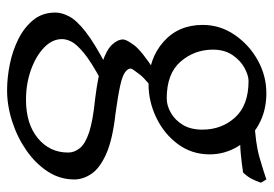

<svg xmlns="http://www.w3.org/2000/svg" viewBox="-132 -376 753 528"><g transform="rotate(90 244.0 -112.5)"><path d="M229 244Q194 244 157 236.5Q120 229 88 213Q56 197 35.5 172Q15 147 15 111Q15 94 25.5 73.5Q36 53 68 28Q100 3 163 -30Q163 -30 172.5 -29Q182 -28 191.5 -24.5Q201 -21 202 -15Q150 13 126 33Q102 53 95 67Q88 81 88 93Q88 120 111.5 142.5Q135 165 173 178.5Q211 192 255 192Q321 192 360.5 159.5Q400 127 400 76Q400 59 388 44Q376 29 344.5 18.5Q313 8 253 2Q189 -6 153.5 -17.5Q118 -29 103.5 -44.5Q89 -60 89 -75Q89 -84 104.5 -105Q120 -126 177 -163L246 -171Q202 -142 185.5 -121Q169 -100 169 -96Q169 -88 179 -80.5Q189 -73 216 -67Q243 -61 294 -54Q365 -46 404 -28.5Q443 -11 458.5 12Q474 35 474 59Q474 99 452 132.5Q430 166 394 191Q358 216 314.5 230Q271 244 229 244ZM483 -454Q478 -440 472.5 -429Q467 -418 455 -405Q429 -401 402 -398.5Q375 -396 333 -397L311 -436Q375 -439 413 -450Q451 -461 474 -469ZM212 -145Q142 -145 95.5 -186Q49 -227 49 -294Q49 -342 76.5 -382Q104 -422 146.5 -445.5Q189 -469 237 -469Q285 -469 323 -448Q361 -427 383 -391Q405 -355 405 -313Q405 -264 377 -226Q349 -188 304.5 -166.5Q260 -145 212 -145ZM203 -420Q188 -420 167.5 -409Q147 -398 132 -376Q117 -354 117 -322Q117 -271 150 -233Q183 -195 251 -195Q271 -195 291 -206.5Q311 -218 324 -239.5Q337 -261 337 -293Q337 -346 303.5 -383Q270 -420 203 -420Z"/></g></svg>

Font: ChillKai
Style: Regular
Weight: 400
Designer: ChillType
Foundry: 寒蝉字型
Version: Version 2.000